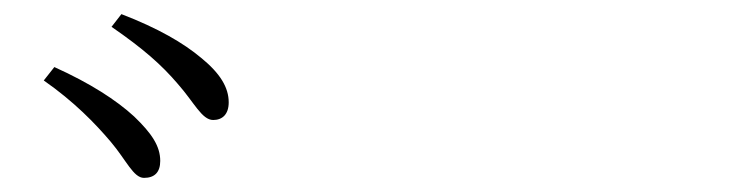

<svg xmlns="http://www.w3.org/2000/svg" viewBox="-20 -860 1040 272"><path d="M184 -608C199 -608 207 -616 207 -632C207 -653 195 -671 170 -695C145 -718 108 -742 57 -765L42 -746C85 -716 115 -685 137 -659C159 -633 169 -608 184 -608ZM282 -690C295 -690 304 -698 304 -715C304 -736 292 -756 265 -778C240 -799 204 -820 152 -840L138 -822C183 -791 209 -768 232 -741C255 -715 266 -690 282 -690Z"/></svg>

Font: Noto Serif CJK JP Light
Style: Regular
Weight: 300
Designer: Ryoko NISHIZUKA 西塚涼子 (kana & ideographs); Frank Grießhammer (Latin, Greek & Cyrillic); Wenlong ZHANG 张文龙 (bopomofo); San
Foundry: Adobe Systems Incorporated
Version: Version 1.001;PS 1.001;hotconv 16.6.54;makeotf.lib2.5.65590